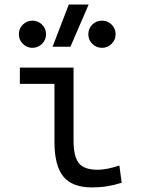

<svg xmlns="http://www.w3.org/2000/svg" viewBox="-20 -815 626 845"><path d="M384.3 9.8Q297.9 9.8 258.8 -38.1Q219.7 -85.9 219.7 -190.4V-445.8H67.4V-517.6H303.7V-195.3Q303.7 -128.9 325.9 -98.4Q348.1 -67.9 410.6 -67.9Q448.2 -67.9 505.4 -86.4L515.6 -10.7Q481.9 0 450.9 4.9Q419.9 9.8 384.3 9.8ZM211.4 -609.4 282.7 -794.9H370.1L290 -609.4ZM428.7 -604.5Q403.8 -604.5 386.2 -622.1Q368.7 -639.6 368.7 -664.1Q368.7 -689.5 386.2 -706.8Q403.8 -724.1 428.7 -724.1Q453.6 -724.1 471.2 -706.8Q488.8 -689.5 488.8 -664.1Q488.8 -639.6 471.2 -622.1Q453.6 -604.5 428.7 -604.5ZM122.6 -604.5Q98.1 -604.5 80.6 -622.1Q63 -639.6 63 -664.1Q63 -689.5 80.6 -706.8Q98.1 -724.1 122.6 -724.1Q147.5 -724.1 165 -706.8Q182.6 -689.5 182.6 -664.1Q182.6 -639.6 165 -622.1Q147.5 -604.5 122.6 -604.5Z"/></svg>

Font: Cascadia Mono NF SemiLight
Style: Regular
Weight: 350
Monospace: yes
Designer: Aaron Bell
Foundry: Saja Typeworks
Version: Version 2404.023; ttfautohint (v1.8.4)